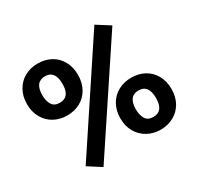

<svg xmlns="http://www.w3.org/2000/svg" viewBox="-159 -907 1170 1135"><g transform="rotate(-30 425.5 -340.0)"><path d="M703 -661 239 38 150 -19 613 -718ZM381 -510Q381 -457 358.5 -416.5Q336 -376 296.5 -354.5Q257 -333 207 -333Q158 -333 118.5 -354.5Q79 -376 56 -416.5Q33 -457 33 -510Q33 -563 56 -603.5Q79 -644 118.5 -665.5Q158 -687 207 -687Q257 -687 296.5 -665.5Q336 -644 358.5 -603.5Q381 -563 381 -510ZM138 -510Q138 -471 153.5 -445.5Q169 -420 207 -420Q275 -420 275 -510Q275 -600 207 -600Q138 -600 138 -510ZM818 -161Q818 -108 795.5 -68Q773 -28 733 -6Q693 16 644 16Q595 16 555 -6Q515 -28 492 -68Q469 -108 469 -161Q469 -214 492 -254.5Q515 -295 555 -316.5Q595 -338 644 -338Q694 -338 733.5 -316.5Q773 -295 795.5 -254.5Q818 -214 818 -161ZM575 -161Q575 -122 590.5 -96.5Q606 -71 644 -71Q712 -71 712 -161Q712 -251 644 -251Q575 -251 575 -161Z"/></g></svg>

Font: Wolseley Sans SemiBold
Style: Regular
Weight: 600
Designer: Carrois Corporate & Edenspiekermann AG
Foundry: Carrois Corporate GbR & Edenspiekermann AG
Version: Version 4.202